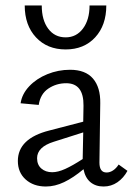

<svg xmlns="http://www.w3.org/2000/svg" viewBox="-20 -674 484 699"><path d="M444 -52Q430 -26 407.5 -10.5Q385 5 357 5Q328 5 309 -11Q290 -27 284 -58Q247 -27 213.5 -11Q180 5 147 5Q102 5 73.5 -20.5Q45 -46 45 -88Q45 -170 160 -199L283 -231L284 -289Q285 -371 221 -371Q185 -371 156 -351.5Q127 -332 121 -292L55 -298Q60 -332 86.5 -360Q113 -388 152.5 -404Q192 -420 235 -420Q291 -420 318.5 -388Q346 -356 345 -298L342 -82Q342 -46 368 -46Q380 -46 391.5 -53.5Q403 -61 412 -75ZM170 -47Q191 -47 217.5 -59Q244 -71 281 -95L283 -192L176 -158Q115 -139 115 -98Q115 -74 130.5 -60.5Q146 -47 170 -47ZM367 -654H306Q306 -602 282 -570Q258 -538 219 -538Q179 -538 155.5 -569.5Q132 -601 132 -654H70Q70 -582 111 -538Q152 -494 219 -494Q286 -494 326.5 -538Q367 -582 367 -654Z"/></svg>

Font: Ysabeau
Style: Regular
Weight: 400
Designer: Christian Thalmann (Catharsis Fonts)
Version: Version 0.003